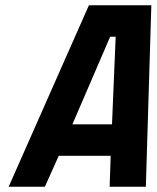

<svg xmlns="http://www.w3.org/2000/svg" viewBox="-20 -712 597 732"><path d="M421 -572 407 -238H256L400 -572ZM151 0 204 -118H402L398 0H536L557 -692H319L13 0Z"/></svg>

Font: RazerF5
Style: Bold Italic
Weight: 700
Foundry: Razer Inc.
Version: Version 2